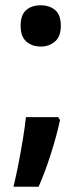

<svg xmlns="http://www.w3.org/2000/svg" viewBox="-20 -572 310 726"><path d="M58 -474Q58 -516 79 -534Q100 -552 134 -552Q167 -552 188.5 -534Q210 -516 210 -474Q210 -434 188 -415Q166 -396 134 -396Q101 -396 79.5 -415Q58 -434 58 -474ZM207 -118Q194 -58 172 11Q150 80 126 134H31Q41 93 50 46.5Q59 0 66.5 -45.5Q74 -91 78 -129H200Z"/></svg>

Font: Noto Sans Bengali SemiCondensed SemiBold
Style: Regular
Weight: 600
Width: 4
Designer: Joana Ranito - Universal Thirst; Jelle Bosma - Monotype Design Team
Foundry: Universal Thirst ehf.
Version: Version 3.000; ttfautohint (v1.8.4.7-5d5b)